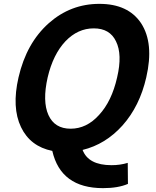

<svg xmlns="http://www.w3.org/2000/svg" viewBox="-20 -774 810 995"><path d="M231 -178Q263 -107 346 -107Q429 -107 493 -178Q559 -249 587 -373Q615 -492 581 -560Q549 -627 466 -627Q383 -627 319 -560Q255 -492 227 -373Q199 -249 231 -178ZM643 179Q592 201 514 201Q295 201 251 8Q137 -15 89 -115Q40 -217 76 -373Q117 -551 233 -654Q346 -754 495 -754Q644 -754 711 -654Q779 -550 738 -373Q704 -224 615 -124Q527 -26 408 3Q438 82 558 82Q603 82 642 70Z"/></svg>

Font: KaiGen Gothic CN Bold
Style: Bold
Weight: 700
Designer: Ryoko NISHIZUKA  (kana & ideographs); Paul D. Hunt (Latin, Greek & Cyrillic); Wenlong ZHANG  (bopomofo); Sandoll Communi
Foundry: Adobe Systems Incorporated
Version: Version 1.002.20150501